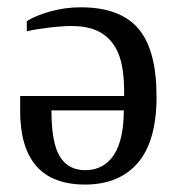

<svg xmlns="http://www.w3.org/2000/svg" viewBox="-20 -491 484 521"><path d="M316.9 -230.5V-239.3Q316.9 -306.6 302 -344Q287.1 -381.3 256.1 -400.9Q225.1 -420.4 174.8 -420.4Q148.4 -420.4 112.3 -416Q76.2 -411.6 52.7 -406.2V-433.6Q76.2 -448.7 116.5 -460Q156.7 -471.2 198.7 -471.2Q305.7 -471.2 355.2 -413.6Q404.8 -356 404.8 -228.5Q404.8 -108.4 354.2 -49.3Q303.7 9.8 210.9 9.8Q34.7 9.8 34.7 -190.4V-230.5ZM210.9 -29.3Q261.7 -29.3 288.8 -70.3Q315.9 -111.3 315.9 -191.4H119.6Q119.6 -104 142.1 -66.7Q164.6 -29.3 210.9 -29.3Z"/></svg>

Font: Liberation Serif
Style: Regular
Weight: 400
Designer: Steve Matteson
Foundry: Ascender Corporation
Version: Version 2.1.5